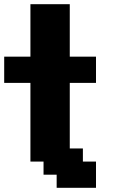

<svg xmlns="http://www.w3.org/2000/svg" viewBox="-20 -895 602 915"><path d="M250 0H437.5V-125H375V-187.5H312.5V-500H437.5V-625H312.5V-875H125V-625H0V-500H125V-125H187.5V-62.5H250Z"/></svg>

Font: Faithful 32x
Style: Semibold
Weight: 400
Foundry: Faithful Resource Pack
Version: Version 1.0; January 27, 2023